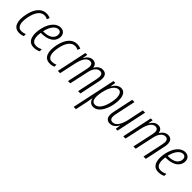

<svg xmlns="http://www.w3.org/2000/svg" viewBox="228 -1739 3172 3172"><g transform="rotate(45 1814.5 -152.5)"><path d="M179 10C213 10 246 2 271 -10V-57C242 -43 211 -37 185 -37C93 -37 68 -132 99 -281C127 -412 186 -494 271 -494C297 -494 324 -486 343 -475L362 -521C336 -534 305 -541 273 -541C156 -541 79 -441 46 -287C8 -109 49 10 179 10Z M519 10C562 10 603 -1 634 -17V-66C599 -48 563 -37 528 -37C427 -37 414 -135 431 -245H443C598 -245 689 -307 708 -398C724 -472 690 -541 603 -541C496 -541 414 -433 383 -286C355 -157 363 10 519 10ZM598 -495C651 -495 665 -449 656 -404C640 -333 570 -290 450 -290H439C467 -419 531 -495 598 -495Z M894 10C928 10 961 2 986 -10V-57C957 -43 926 -37 900 -37C808 -37 783 -132 814 -281C842 -412 901 -494 986 -494C1012 -494 1039 -486 1058 -475L1077 -521C1051 -534 1020 -541 988 -541C871 -541 794 -441 761 -287C723 -109 764 10 894 10Z M1075 0H1128L1189 -283C1216 -413 1266 -493 1337 -493C1400 -493 1406 -432 1391 -365L1312 0H1365L1438 -335C1456 -421 1502 -493 1570 -493C1633 -493 1641 -435 1625 -363L1548 0H1602L1679 -366C1699 -463 1679 -541 1587 -541C1525 -541 1481 -501 1452 -452H1450C1443 -508 1412 -541 1354 -541C1295 -541 1251 -501 1220 -446H1217L1231 -531H1188Z M1680 236H1733L1780 14C1786 -14 1793 -51 1797 -81H1801C1813 -26 1850 10 1907 10C2012 10 2086 -104 2118 -252C2150 -400 2131 -541 2017 -541C1960 -541 1913 -504 1874 -437H1871L1887 -531H1843ZM1903 -37C1812 -37 1815 -154 1840 -269C1870 -404 1930 -494 2002 -494C2081 -494 2091 -380 2064 -259C2037 -132 1980 -37 1903 -37Z M2297 10C2358 10 2403 -27 2437 -87H2440L2427 0H2470L2582 -531H2529L2471 -254C2440 -111 2384 -38 2314 -38C2254 -38 2240 -85 2258 -172L2334 -531H2281L2205 -171C2180 -58 2210 10 2297 10Z M2603 0H2656L2717 -283C2744 -413 2794 -493 2865 -493C2928 -493 2934 -432 2919 -365L2840 0H2893L2966 -335C2984 -421 3030 -493 3098 -493C3161 -493 3169 -435 3153 -363L3076 0H3130L3207 -366C3227 -463 3207 -541 3115 -541C3053 -541 3009 -501 2980 -452H2978C2971 -508 2940 -541 2882 -541C2823 -541 2779 -501 2748 -446H2745L2759 -531H2716Z M3430 10C3473 10 3514 -1 3545 -17V-66C3510 -48 3474 -37 3439 -37C3338 -37 3325 -135 3342 -245H3354C3509 -245 3600 -307 3619 -398C3635 -472 3601 -541 3514 -541C3407 -541 3325 -433 3294 -286C3266 -157 3274 10 3430 10ZM3509 -495C3562 -495 3576 -449 3567 -404C3551 -333 3481 -290 3361 -290H3350C3378 -419 3442 -495 3509 -495Z"/></g></svg>

Font: Noto Sans Condensed Light
Style: Italic
Weight: 300
Width: 3
Italic angle: -12°
Designer: Monotype Design Team
Foundry: Monotype Imaging Inc.
Version: Version 2.013